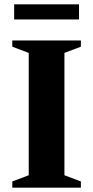

<svg xmlns="http://www.w3.org/2000/svg" viewBox="-20 -862 428 882"><path d="M351.5 -28.5V0H36.5V-28.5L112 -57V-619L36.5 -647.5V-676H351.5V-647.5L276 -619V-57ZM45 -772.5V-842H343V-772.5Z"/></svg>

Font: Newsreader 16pt 16pt
Style: Bold
Weight: 700
Version: Version 1.003